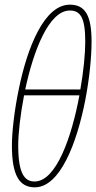

<svg xmlns="http://www.w3.org/2000/svg" viewBox="-20 -790 412 822"><path d="M31 -166C31 -36 65 12 129 12C237 12 309 -177 345 -361C363 -454 372 -546 372 -612C372 -722 346 -770 279 -770C169 -770 97 -586 61 -411C41 -316 31 -224 31 -166ZM88 -407C123 -572 189 -745 279 -745C325 -745 345 -713 345 -612C345 -561 338 -486 324 -407ZM58 -167C58 -219 67 -298 83 -382H320C287 -204 221 -13 128 -13C85 -13 58 -47 58 -167Z"/></svg>

Font: Noto Sans ExtraCondensed Thin
Style: Italic
Weight: 100
Width: 2
Italic angle: -12°
Designer: Monotype Design Team
Foundry: Monotype Imaging Inc.
Version: Version 2.013